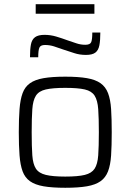

<svg xmlns="http://www.w3.org/2000/svg" viewBox="-20 -881 618 909"><path d="M289 8Q227 8 186.5 1Q146 -6 122 -23Q98 -40 87 -70Q76 -100 72.5 -145.5Q69 -191 69 -255Q69 -319 72.5 -364.5Q76 -410 87 -440Q98 -470 122 -487Q146 -504 186.5 -511Q227 -518 289 -518Q351 -518 391.5 -511Q432 -504 456 -487Q480 -470 491.5 -440Q503 -410 506 -364.5Q509 -319 509 -255Q509 -191 506 -145.5Q503 -100 491.5 -70Q480 -40 456 -23Q432 -6 391.5 1Q351 8 289 8ZM289 -45Q349 -45 381.5 -53Q414 -61 428 -82.5Q442 -104 445 -145.5Q448 -187 448 -255Q448 -322 445 -364Q442 -406 428 -428Q414 -450 381.5 -457.5Q349 -465 289 -465Q230 -465 197 -457.5Q164 -450 150 -428Q136 -406 133 -364Q130 -322 130 -255Q130 -187 133 -145.5Q136 -104 150 -82.5Q164 -61 197 -53Q230 -45 289 -45ZM122 -610Q122 -648 126.5 -671Q131 -694 146 -705Q161 -716 191 -716Q219 -716 246 -708Q273 -700 300 -690Q321 -683 341.5 -676Q362 -669 384 -669Q407 -669 412 -682Q417 -695 417 -727H455Q455 -690 450.5 -666.5Q446 -643 431.5 -632Q417 -621 387 -621Q357 -621 331.5 -629.5Q306 -638 278 -647Q256 -655 235.5 -661.5Q215 -668 193 -668Q172 -668 166.5 -655.5Q161 -643 161 -610ZM149 -816V-861H427V-816Z"/></svg>

Font: Saira Thin Light
Style: Regular
Weight: 300
Version: Version 1.101